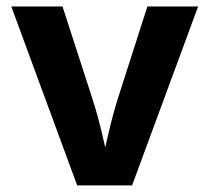

<svg xmlns="http://www.w3.org/2000/svg" viewBox="-20 -562 635 582"><path d="M213.9 0 14.2 -542.5H169.4L260.3 -262.2Q276.9 -210.4 289.3 -157Q301.8 -103.5 314.9 -46.9H283.2Q296.4 -103.5 308.6 -156.7Q320.8 -210 336.9 -262.2L426.8 -542.5H580.6L380.4 0Z"/></svg>

Font: Inter 16pt
Style: Bold
Weight: 700
Version: Version 4.001;git-66647c0bb